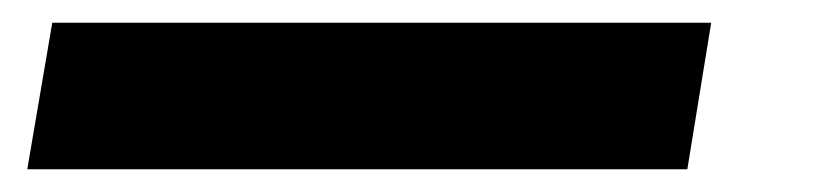

<svg xmlns="http://www.w3.org/2000/svg" viewBox="-20 19 729 169"><path d="M4 168 26 39H606L585 168Z"/></svg>

Font: DM Sans 24pt
Style: Bold Italic
Weight: 700
Italic angle: -10°
Designer: Colophon Foundry, Jonny Pinhorn
Foundry: Colophon Foundry
Version: Version 4.004;gftools[0.9.30]